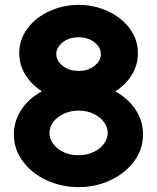

<svg xmlns="http://www.w3.org/2000/svg" viewBox="-20 -753 644 788"><path d="M422 -208Q422 -231 406.5 -252Q391 -273 364 -286Q337 -299 303 -299Q269 -299 241.5 -286Q214 -273 198.5 -252Q183 -231 183 -208Q183 -171 217 -143.5Q251 -116 303 -116Q337 -116 364 -129Q391 -142 406.5 -163Q422 -184 422 -208ZM152 -378Q109 -406 84 -446.5Q59 -487 59 -535Q59 -591 93 -636.5Q127 -682 183.5 -707.5Q240 -733 303 -733Q366 -733 422 -707.5Q478 -682 512 -636.5Q546 -591 546 -535Q546 -487 521.5 -446.5Q497 -406 453 -378Q505 -350 536 -303.5Q567 -257 567 -201Q567 -140 530 -90.5Q493 -41 432.5 -13Q372 15 303 15Q233 15 172 -13Q111 -41 74 -90.5Q37 -140 37 -201Q37 -257 68 -303.5Q99 -350 152 -378ZM303 -462Q342 -462 368 -483Q394 -504 394 -531Q394 -558 368 -579Q342 -600 303 -600Q263 -600 237 -579Q211 -558 211 -531Q211 -504 237 -483Q263 -462 303 -462Z"/></svg>

Font: SUIT Heavy
Style: Regular
Weight: 900
Designer: Sunn Youn; Korean Glyphs from Source Han Sans (Sandoll Communications; Soo-young Jang, Joo-yeon Kang)
Foundry: Sunn
Version: Version 1.006